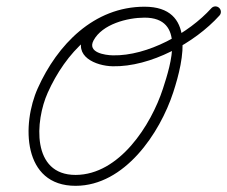

<svg xmlns="http://www.w3.org/2000/svg" viewBox="-20 -579 728 615"><path d="M443 -557.5C443 -557.5 443 -557.5 443 -557.5C280.7 -557.5 163.5 -435.7 101 -296.4C49.3 -181.4 51.6 16.8 222.6 16.2C379.1 15.8 492.1 -151.8 535.1 -283.8C569.5 -389.5 607 -557.5 443 -557.5C374.3 -557.5 283.1 -530.3 248.7 -465.9C212.8 -398.5 286.7 -367.8 341.1 -366.7C462.1 -364.3 603.2 -441 683 -529.3C689.5 -536.4 688.9 -547.5 681.7 -554C674.6 -560.5 663.5 -559.9 657 -552.7C657 -552.7 657 -552.7 657 -552.7C584.1 -472.1 452.6 -399.5 341.8 -401.7C315.9 -402.2 259 -410.7 279.6 -449.4C307.4 -501.6 388 -522.5 443 -522.5C574.6 -522.5 527.9 -374.8 501.8 -294.6C463.9 -178.3 362.4 -19.2 222.4 -18.7C80 -18.3 92.5 -192.2 132.9 -282.1C189.6 -408.4 295 -522.5 443 -522.5C452.7 -522.5 460.5 -530.3 460.5 -540C460.5 -549.7 452.7 -557.5 443 -557.5Z"/></svg>

Font: FRB American Cursive Guidelines
Style: Italic
Weight: 400
Italic angle: -25°
Version: Version 2.0;Modular Font Editor K font №1